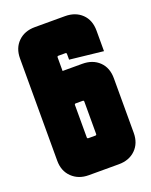

<svg xmlns="http://www.w3.org/2000/svg" viewBox="-118 -666 576 731"><g transform="rotate(-20 170.0 -300.0)"><path d="M330 -424 194 -439V-462Q194 -467 189 -467H161Q156 -467 156 -462V-407H236Q278 -407 304 -382Q330 -357 330 -314V-93Q330 -51 304 -25.5Q278 0 236 0H114Q73 0 46.5 -25.5Q20 -51 20 -93V-507Q20 -549 46 -574.5Q72 -600 114 -600H236Q278 -600 304 -575Q330 -550 330 -507ZM161 -274Q156 -274 156 -269V-138Q156 -133 161 -133H189Q194 -133 194 -138V-269Q194 -274 189 -274Z"/></g></svg>

Font: Karantina
Style: Bold
Weight: 700
Designer: Rony Koch
Foundry: Rony Koch
Version: Version 1.000; ttfautohint (v1.8.3)